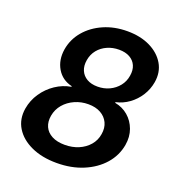

<svg xmlns="http://www.w3.org/2000/svg" viewBox="-135 -849 900 970"><g transform="rotate(20 315.5 -364.0)"><path d="M275.9 10.3Q196.8 10.3 138.9 -16.4Q81.1 -43 52.7 -89.1Q24.4 -135.3 34.2 -194.8Q42 -240.7 68.1 -279.3Q94.2 -317.9 132.8 -343.8Q171.4 -369.6 215.3 -377L215.8 -380.4Q161.6 -393.1 135 -438.2Q108.4 -483.4 117.7 -542.5Q127 -599.1 164.3 -643.3Q201.7 -687.5 259 -712.6Q316.4 -737.8 386.2 -737.8Q456.5 -737.8 508.5 -712.4Q560.5 -687 586.4 -643.1Q612.3 -599.1 603 -543Q596.2 -502.9 574.7 -469Q553.2 -435.1 521.2 -411.9Q489.3 -388.7 451.2 -380.4L450.7 -376.5Q491.7 -369.1 521.7 -343.3Q551.8 -317.4 565.9 -278.8Q580.1 -240.2 572.3 -194.3Q562 -134.8 521.5 -88.6Q481 -42.5 417.7 -16.1Q354.5 10.3 275.9 10.3ZM283.2 -89.8Q323.7 -89.8 357.2 -104Q390.6 -118.2 412.8 -144Q435.1 -169.9 440.4 -204.6Q446.3 -239.3 433.6 -266.1Q420.9 -293 393.6 -308.3Q366.2 -323.7 326.7 -323.7Q288.1 -323.7 254.2 -308.6Q220.2 -293.5 197.5 -266.8Q174.8 -240.2 168.5 -204.6Q162.6 -170.9 174.3 -145Q186 -119.1 213.9 -104.5Q241.7 -89.8 283.2 -89.8ZM338.4 -422.9Q372.6 -422.9 401.6 -436.5Q430.7 -450.2 450.2 -474.6Q469.7 -499 474.6 -530.8Q480 -562.5 469.7 -585.9Q459.5 -609.4 436 -622.6Q412.6 -635.7 378.4 -635.7Q344.2 -635.7 315.2 -622.8Q286.1 -609.9 266.8 -586.2Q247.6 -562.5 242.2 -530.3Q236.8 -498.5 247.1 -474.4Q257.3 -450.2 280.8 -436.5Q304.2 -422.9 338.4 -422.9Z"/></g></svg>

Font: Inter 18pt SemiBold
Style: Italic
Weight: 600
Italic angle: -9.3988°
Designer: Rasmus Andersson
Foundry: rsms
Version: Version 4.001;git-66647c0bb